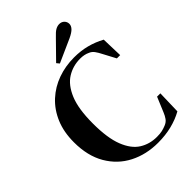

<svg xmlns="http://www.w3.org/2000/svg" viewBox="-256 -988 1115 1115"><g transform="rotate(-45 301.5 -430.0)"><path d="M365 17Q268 17 190 -23Q112 -63 66.5 -141Q21 -219 21 -331Q21 -415 48.5 -480Q76 -545 124.5 -589.5Q173 -634 236 -656.5Q299 -679 370 -679Q425 -679 473 -666.5Q521 -654 565 -630L569 -499H542L500 -578Q490 -598 478.5 -614Q467 -630 449 -637Q424 -649 390 -649Q331 -649 282.5 -619Q234 -589 205 -519.5Q176 -450 176 -330Q176 -211 203.5 -141Q231 -71 278 -41.5Q325 -12 384 -12Q411 -12 428 -16Q445 -20 462 -27Q482 -35 493 -50.5Q504 -66 512 -86L550 -177H577L573 -33Q530 -9 478 4Q426 17 365 17ZM273 -729Q299 -755 325 -782Q351 -809 376 -834Q400 -860 415.5 -868.5Q431 -877 446 -877Q465 -877 477 -865Q489 -853 489 -836Q489 -820 475.5 -805.5Q462 -791 430 -776Q393 -760 358.5 -744Q324 -728 287 -712Z"/></g></svg>

Font: DeepMind Serif Text
Style: Regular
Weight: 400
Designer: Frank Grießhammer / Modifications: Colophon Foundry
Foundry: Colophon Foundry
Version: Version 5.003; ttfautohint (v1.8.2)